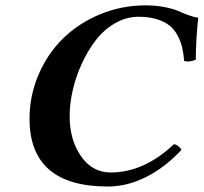

<svg xmlns="http://www.w3.org/2000/svg" viewBox="-20 -678 751 708"><path d="M377.9 9.8Q88.9 9.8 88.9 -240.2Q88.9 -326.2 122.6 -403.8Q156.2 -481.4 213.4 -537.1Q270.5 -592.8 349.6 -625.5Q428.7 -658.2 516.1 -658.2Q554.2 -658.2 586.7 -651.9Q619.1 -645.5 637.2 -637.5Q655.3 -629.4 675.8 -621.8Q696.3 -614.3 710.9 -612.8Q702.1 -528.8 702.1 -458Q692.9 -453.6 680.4 -451.9Q668 -450.2 659.2 -453.1Q656.7 -481.4 651.6 -503.4Q646.5 -525.4 634.8 -547.4Q623 -569.3 605.2 -583.7Q587.4 -598.1 558.3 -607.2Q529.3 -616.2 491.2 -616.2Q445.3 -616.2 403.8 -592Q362.3 -567.9 332.5 -528.8Q302.7 -489.7 280.8 -441.4Q258.8 -393.1 247.8 -343.5Q236.8 -293.9 236.8 -250Q236.8 -162.1 278.6 -102.1Q320.3 -42 388.2 -42Q510.7 -42 621.1 -146Q628.9 -146 637.7 -138.9Q646.5 -131.8 648.9 -125Q586.9 -59.1 517.6 -24.7Q448.2 9.8 377.9 9.8Z"/></svg>

Font: Common Serif
Style: Bold Italic
Weight: 700
Italic angle: -12°
Designer: Philipp H. Poll, Khaled Hosny
Foundry: Stefan Peev, Context Ltd.
Version: Version 1.026